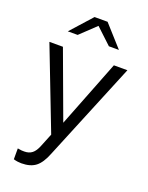

<svg xmlns="http://www.w3.org/2000/svg" viewBox="-167 -789 832 1080"><g transform="rotate(20 249.0 -249.0)"><path d="M15 0ZM171 78 203 -1 15 -488H96L244 -87L401 -488H482L240 100Q217 159 185.5 183.5Q154 208 100 208Q90 208 78 206.5Q66 205 53 201V136Q68 139 76.5 139.5Q85 140 93 140Q121 140 139.5 125.5Q158 111 171 78ZM338 -579 244 -667 151 -579H92L206 -706H284L398 -579Z"/></g></svg>

Font: Red Hat Text
Style: Regular
Weight: 400
Designer: Pentagram / MCKL
Foundry: Pentagram / MCKL
Version: Version 1.005; Red Hat Text